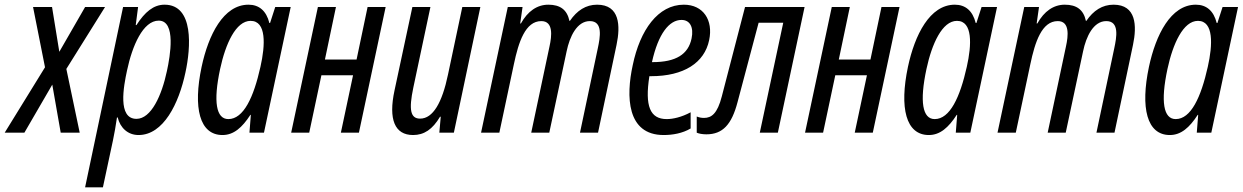

<svg xmlns="http://www.w3.org/2000/svg" viewBox="-66 -566 5302 819"><path d="M-46 0H38L157 -205L193 0H274L217 -272L382 -536H297L187 -345L156 -536H75L126 -279Z M297 233H373L416 32C422 4 428 -31 433 -65H436C447 -20 480 10 525 10C631 10 697 -124 725 -257C748 -362 762 -546 636 -546C589 -546 552 -515 516 -459H513L523 -536H459ZM516 -59C435 -59 461 -197 476 -266C498 -370 544 -478 611 -478C686 -478 660 -327 646 -263C624 -159 579 -59 516 -59Z M883 10C931 10 967 -22 1002 -76H1004L998 0H1060L1174 -536H1108L1086 -468H1083C1070 -520 1039 -546 994 -546C887 -546 823 -417 794 -281C757 -106 785 10 883 10ZM908 -58C856 -58 843 -132 873 -272C896 -379 940 -477 1003 -477C1071 -477 1066 -374 1045 -281C1016 -151 973 -58 908 -58Z M1176 0H1253L1305 -245H1440L1388 0H1465L1579 -536H1502L1455 -312H1320L1367 -536H1290Z M1696 10C1743 10 1779 -14 1811 -68H1814L1808 0H1870L1983 -536H1906L1845 -248C1820 -128 1781 -60 1726 -60C1685 -60 1677 -97 1697 -192L1770 -536H1693L1617 -181C1590 -56 1618 10 1696 10Z M1986 0H2064L2126 -292C2146 -387 2175 -476 2243 -476C2295 -476 2288 -413 2278 -368L2200 0H2277L2351 -347C2364 -410 2395 -476 2450 -476C2507 -476 2494 -407 2484 -360L2408 0H2485L2564 -375C2581 -456 2578 -546 2481 -546C2433 -546 2395 -521 2365 -477H2363C2353 -524 2324 -546 2273 -546C2225 -546 2185 -518 2156 -466H2153L2163 -536H2100Z M2765 10C2802 10 2845 3 2880 -18V-87C2841 -66 2804 -58 2778 -58C2707 -58 2684 -113 2704 -241H2711C2851 -241 2939 -298 2959 -395C2977 -480 2934 -546 2851 -546C2741 -546 2664 -438 2633 -288C2604 -156 2607 10 2765 10ZM2841 -481C2877 -481 2894 -450 2884 -402C2870 -334 2817 -301 2718 -301H2715C2742 -423 2789 -481 2841 -481Z M2947 7C3017 7 3055 -35 3080 -130L3170 -469H3275L3175 0H3252L3366 -536H3112L3013 -155C2994 -81 2969 -63 2937 -63C2926 -63 2916 -65 2906 -69V0C2915 4 2930 7 2947 7Z M3368 0H3445L3497 -245H3632L3580 0H3657L3771 -536H3694L3647 -312H3512L3559 -536H3482Z M3896 10C3944 10 3980 -22 4015 -76H4017L4011 0H4073L4187 -536H4121L4099 -468H4096C4083 -520 4052 -546 4007 -546C3900 -546 3836 -417 3807 -281C3770 -106 3798 10 3896 10ZM3921 -58C3869 -58 3856 -132 3886 -272C3909 -379 3953 -477 4016 -477C4084 -477 4079 -374 4058 -281C4029 -151 3986 -58 3921 -58Z M4189 0H4267L4329 -292C4349 -387 4378 -476 4446 -476C4498 -476 4491 -413 4481 -368L4403 0H4480L4554 -347C4567 -410 4598 -476 4653 -476C4710 -476 4697 -407 4687 -360L4611 0H4688L4767 -375C4784 -456 4781 -546 4684 -546C4636 -546 4598 -521 4568 -477H4566C4556 -524 4527 -546 4476 -546C4428 -546 4388 -518 4359 -466H4356L4366 -536H4303Z M4924 10C4972 10 5008 -22 5043 -76H5045L5039 0H5101L5215 -536H5149L5127 -468H5124C5111 -520 5080 -546 5035 -546C4928 -546 4864 -417 4835 -281C4798 -106 4826 10 4924 10ZM4949 -58C4897 -58 4884 -132 4914 -272C4937 -379 4981 -477 5044 -477C5112 -477 5107 -374 5086 -281C5057 -151 5014 -58 4949 -58Z"/></svg>

Font: Noto Sans ExtraCondensed
Style: Italic
Weight: 400
Width: 2
Italic angle: -12°
Designer: Monotype Design Team
Foundry: Monotype Imaging Inc.
Version: Version 2.013